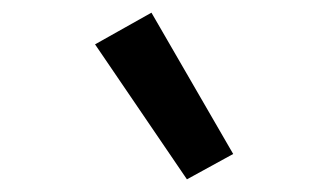

<svg xmlns="http://www.w3.org/2000/svg" viewBox="-20 -824 490 303"><path d="M275 -541 130 -754 219 -804 348 -581Z"/></svg>

Font: Iosevka Custom Medium
Style: Italic
Weight: 500
Italic angle: -9°
Designer: Belleve Invis
Foundry: Belleve Invis
Version: Version 27.0.1